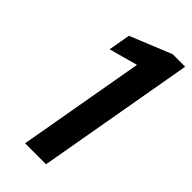

<svg xmlns="http://www.w3.org/2000/svg" viewBox="-224 -751 803 803"><g transform="rotate(45 177.5 -350.0)"><path d="M108 0 207 -563 80 -528 97 -625 281 -700H355L232 0Z"/></g></svg>

Font: DM Sans 16pt SemiBold
Style: Italic
Weight: 600
Italic angle: -10°
Version: Version 4.004;gftools[0.9.30]